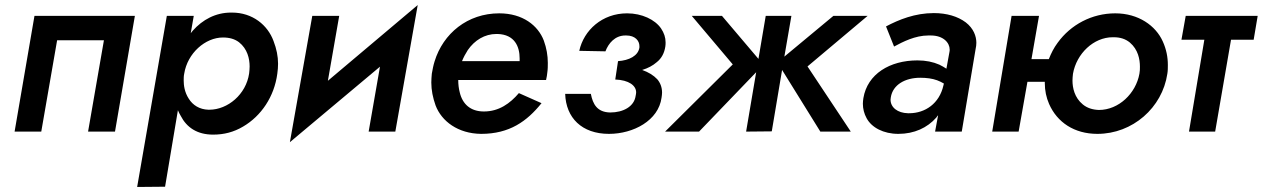

<svg xmlns="http://www.w3.org/2000/svg" viewBox="-20 -523 5018 763"><path d="M516 -460H117L38 0H144L207 -363H393L330 0H437Z M636 219 687 -85C690 -77 694 -70 698 -63C722 -16 764 12 827 12C870 12 909 2 946 -20C1018 -62 1070 -139 1082 -230C1084 -244 1085 -257 1085 -270C1085 -299 1079 -329 1067 -360C1044 -423 984 -473 902 -473C900 -473 899 -473 898 -473C837 -473 785 -445 746 -401C743 -398 741 -394 738 -391L750 -460H643L525 220ZM970 -231C958 -148 885 -87 812 -87C811 -87 809 -87 808 -87C773 -88 746 -105 730 -131C713 -157 710 -185 710 -203C710 -212 710 -221 712 -230C725 -312 796 -374 866 -374C892 -374 913 -368 930 -355C963 -329 972 -290 972 -259C972 -250 971 -240 970 -231Z M1328 -460H1221L1132 42L1490 -258L1445 0H1551L1640 -503L1283 -202Z M2042 -153C2007 -112 1963 -80 1903 -80C1850 -80 1818 -109 1807 -156C1803 -171 1801 -188 1801 -205H2150C2153 -216 2154 -227 2155 -235C2157 -248 2157 -261 2157 -273C2157 -302 2152 -332 2141 -362C2118 -422 2057 -470 1964 -470C1838 -470 1741 -390 1707 -279C1702 -263 1699 -247 1696 -230C1695 -218 1694 -206 1694 -195C1694 -165 1700 -135 1711 -104C1735 -41 1800 8 1892 9C2005 9 2074 -41 2132 -113ZM1816 -280C1822 -295 1830 -310 1839 -324C1866 -363 1906 -388 1953 -388C1954 -388 1956 -388 1957 -388C2026 -386 2045 -337 2045 -291C2045 -288 2045 -284 2045 -280Z M2400 9C2497 9 2597 -44 2609 -135C2610 -142 2611 -149 2611 -155C2611 -176 2604 -194 2592 -208C2577 -224 2557 -236 2532 -245C2555 -252 2574 -262 2590 -276C2609 -291 2620 -312 2624 -338C2625 -344 2625 -350 2625 -355C2625 -374 2619 -392 2607 -410C2583 -445 2531 -470 2472 -470C2373 -470 2300 -403 2282 -321L2386 -319C2398 -351 2424 -382 2465 -382C2466 -382 2468 -382 2469 -382C2504 -382 2521 -361 2521 -340C2521 -338 2521 -336 2521 -334C2516 -301 2480 -283 2436 -280L2433 -260C2433 -260 2433 -260 2433 -260L2425 -207C2479 -205 2508 -183 2508 -156C2508 -152 2507 -147 2506 -142C2500 -99 2456 -76 2405 -76C2353 -77 2336 -109 2328 -150H2226C2229 -55 2292 9 2400 9Z M3292 -460 3097 -298 3125 -460H3023L2994 -289L2849 -460H2729L2892 -267L2623 0H2758L2985 -236L2945 0L3047 -1L3088 -245L3240 0H3361L3189 -259L3428 -460Z M3533 -338C3568 -357 3617 -382 3669 -382C3672 -382 3676 -382 3679 -382C3729 -382 3754 -353 3754 -326C3754 -323 3754 -320 3753 -316L3741 -250C3732 -256 3723 -261 3713 -266C3688 -277 3659 -283 3626 -283C3516 -283 3427 -229 3411 -133C3410 -125 3409 -118 3409 -111C3409 -91 3414 -71 3424 -53C3444 -16 3491 9 3550 9C3613 9 3665 -15 3701 -56C3703 -59 3705 -62 3708 -65L3696 0H3802L3857 -328C3859 -337 3860 -345 3860 -353C3860 -379 3849 -410 3818 -434C3786 -458 3742 -471 3691 -471C3616 -471 3552 -445 3501 -418ZM3520 -136C3528 -187 3578 -214 3637 -214C3662 -214 3685 -211 3704 -204C3713 -201 3722 -196 3731 -191L3729 -183C3713 -112 3657 -73 3593 -73C3591 -73 3590 -73 3588 -73C3547 -74 3519 -96 3519 -127C3519 -130 3520 -133 3520 -136Z M4000 -460 3923 0H4028L4063 -198H4132C4132 -196 4132 -195 4132 -193C4132 -163 4138 -135 4149 -110C4181 -37 4249 9 4341 9C4481 9 4599 -95 4619 -230C4621 -242 4621 -254 4621 -265C4621 -296 4615 -327 4601 -358C4573 -421 4504 -470 4412 -470C4319 -470 4235 -425 4183 -353C4168 -333 4157 -311 4148 -288H4079L4109 -460ZM4244 -230C4258 -310 4326 -375 4402 -375C4403 -375 4405 -375 4406 -375C4432 -375 4453 -368 4470 -354C4503 -326 4510 -287 4510 -258C4510 -249 4510 -240 4508 -230C4494 -152 4426 -86 4347 -86C4321 -87 4300 -94 4283 -108C4250 -135 4242 -174 4242 -203C4242 -212 4243 -221 4244 -230Z M4692 -460 4675 -365H4766L4705 0H4809L4872 -365H4962L4978 -460Z"/></svg>

Font: Jost Medium
Style: Italic
Weight: 500
Italic angle: -5°
Version: Version 3.710